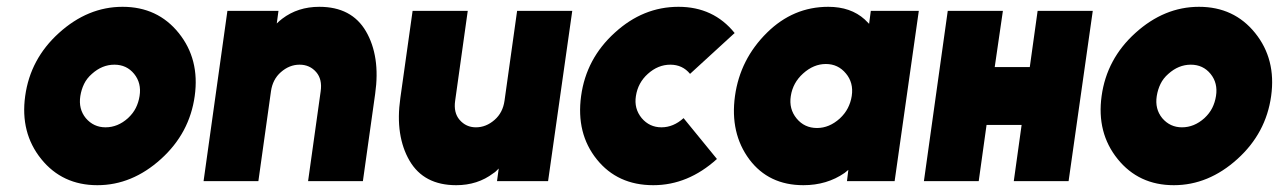

<svg xmlns="http://www.w3.org/2000/svg" viewBox="-20 -532 3757 564"><path d="M340 -512Q238 -512 153 -435Q69 -359 54 -250Q39 -142 101 -65Q163 12 266 12Q368 12 453 -65Q537 -141 552 -250Q567 -358 505 -435Q443 -512 340 -512ZM316 -342Q352 -342 374 -315Q396 -288 390 -250Q387 -231 379 -215Q371 -199 356 -185Q326 -158 290 -158Q255 -158 232 -185Q210 -212 216 -250Q219 -269 227 -285.5Q235 -302 250 -315Q280 -342 316 -342Z M1046 0 1082 -256Q1090 -312 1083 -358Q1076 -404 1055 -440Q1013 -512 918 -512Q855 -512 809 -477Q805 -474 801 -470.5Q797 -467 793 -463L798 -500H648L578 0H739L776 -264Q781 -299 805 -320Q830 -342 860 -342Q890 -342 909 -320Q927 -299 922 -264L885 0Z M1192 -500 1156 -244Q1148 -188 1155 -142Q1162 -96 1183 -60Q1225 12 1320 12Q1383 12 1429 -23Q1434 -26 1437.5 -29.5Q1441 -33 1445 -37L1440 0H1590L1661 -500H1499L1462 -236Q1457 -201 1433 -180Q1408 -158 1378 -158Q1349 -158 1330 -180Q1312 -201 1317 -236L1354 -500Z M1973 -512Q1869 -512 1786 -436Q1702 -360 1687 -250Q1672 -140 1733 -64Q1794 12 1899 12Q2001 12 2086 -65L1988 -185Q1958 -158 1923 -158Q1888 -158 1865 -185Q1842 -213 1848 -250Q1854 -289 1883 -315Q1913 -342 1949 -342Q1985 -342 2007 -315L2138 -435Q2076 -512 1973 -512Z M2538 -500 2533 -462Q2530 -465 2526.5 -468.5Q2523 -472 2520 -475Q2479 -512 2413 -512Q2310 -512 2233 -436Q2154 -358 2139 -250Q2124 -141 2181 -64Q2238 12 2340 12Q2409 12 2461 -24Q2464 -26 2466.5 -28.5Q2469 -31 2472 -33L2468 0H2608L2679 -500ZM2406 -344Q2442 -344 2465 -316Q2476 -303 2480.5 -286.5Q2485 -270 2482 -250Q2479 -231 2470.5 -214.5Q2462 -198 2447 -184Q2416 -156 2380 -156Q2343 -156 2320 -184Q2297 -212 2303 -250Q2309 -289 2339 -316Q2370 -344 2406 -344Z M2694 0H2855L2878 -165H2981L2958 0H3119L3190 -500H3028L3005 -335H2902L2926 -500H2764Z M3502 -512Q3400 -512 3315 -435Q3231 -359 3216 -250Q3201 -142 3263 -65Q3325 12 3428 12Q3530 12 3615 -65Q3699 -141 3714 -250Q3729 -358 3667 -435Q3605 -512 3502 -512ZM3478 -342Q3514 -342 3536 -315Q3558 -288 3552 -250Q3549 -231 3541 -215Q3533 -199 3518 -185Q3488 -158 3452 -158Q3417 -158 3394 -185Q3372 -212 3378 -250Q3381 -269 3389 -285.5Q3397 -302 3412 -315Q3442 -342 3478 -342Z"/></svg>

Font: Unageo
Style: Black-Italic
Weight: 900
Designer: Richard Sepsi
Foundry: Richard Sepsi
Version: Version 2.000